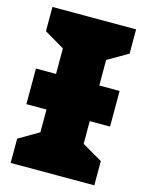

<svg xmlns="http://www.w3.org/2000/svg" viewBox="-110 -782 647 849"><g transform="rotate(15 214.0 -357.0)"><path d="M406 -714H23V-603L115 -549V-432H23V-269H115V-165L23 -111V0H406V-111L313 -165V-269H406V-432H313V-549L406 -603Z"/></g></svg>

Font: Noto Sans UI Black
Style: Regular
Weight: 900
Designer: Monotype Design Team
Foundry: Monotype Imaging Inc.
Version: Version 1.901